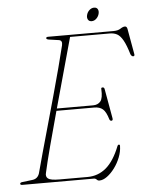

<svg xmlns="http://www.w3.org/2000/svg" viewBox="-57 -867 721 925"><g transform="rotate(-5 303.5 -404.0)"><path d="M359.5 0H14Q4.5 0 4.5 -6Q4.5 -12.5 15.5 -13.5L64.5 -19.5Q90 -22.5 98.5 -47.5Q109 -88 125.8 -147.8Q142.5 -207.5 162 -276.8Q181.5 -346 200.8 -415.8Q220 -485.5 236.5 -547.5Q253 -609.5 263.5 -653.5Q268.5 -677 250 -679.5L201.5 -686.5Q190.5 -688.5 190.5 -694Q190.5 -700 200.5 -700H517Q538 -700 550.8 -708.5Q563.5 -717 573 -717Q582 -717 584.5 -704.5L606 -584Q609.5 -570.5 600.5 -570.5Q593.5 -570.5 588 -581Q574.5 -626.5 561.2 -650Q548 -673.5 532.8 -681.8Q517.5 -690 497 -690H305.5Q285.5 -617.5 260.8 -528.5Q236 -439.5 212 -352H387.5Q410.5 -352 423.2 -367.2Q436 -382.5 433.5 -426.5Q432.5 -434 440 -434Q448 -434 449.5 -425.5L475 -282.5Q477 -271.5 470 -270.5Q463 -269.5 459.5 -277.5Q448.5 -315 433.2 -328Q418 -341 391.5 -341H209Q184.5 -252 164 -174.5Q143.5 -97 133 -49Q127.5 -30 139.8 -20.2Q152 -10.5 195 -10.5H330.5Q382 -10.5 420.8 -43.2Q459.5 -76 487.5 -147Q489.5 -152.5 494.5 -152.5Q500 -152.5 499.5 -145.5Q499 -118.5 488.2 -91Q477.5 -63.5 460.2 -40.2Q443 -17 423.5 -2.8Q404 11.5 386 11.5Q378.5 11.5 373.5 5.8Q368.5 0 359.5 0ZM416 -756.5Q403.5 -756.5 398.2 -766Q393 -775.5 396.5 -788.5Q400 -802 410.2 -811.2Q420.5 -820.5 433 -820.5Q445.5 -820.5 450.5 -811.2Q455.5 -802 452 -788.5Q448.5 -775.5 438.5 -766Q428.5 -756.5 416 -756.5Z"/></g></svg>

Font: Fraunces 72pt Thin
Style: Italic
Weight: 100
Italic angle: -16°
Version: Version 1.000;[b76b70a41]